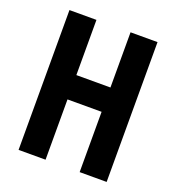

<svg xmlns="http://www.w3.org/2000/svg" viewBox="-132 -836 865 942"><g transform="rotate(20 300.0 -365.0)"><path d="M70.1 0V-730H211V-441.8H389V-730H529.9V0H389V-314.8H211V0Z"/></g></svg>

Font: JetBrains Mono
Style: Regular
Weight: 400
Monospace: yes
Designer: Philipp Nurullin, Konstantin Bulenkov
Foundry: JetBrains
Version: Version 2.305